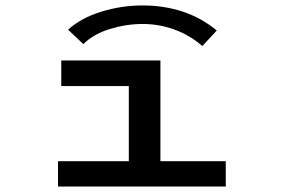

<svg xmlns="http://www.w3.org/2000/svg" viewBox="-20 -685 1040 705"><path d="M193 0V-93H453V-369H205V-463H569V-93H809V0ZM286 -523 230 -576Q277 -619 351.5 -642Q426 -665 504 -665Q582 -665 650.5 -642.5Q719 -620 776 -573L723 -516Q677 -556 620.5 -576.5Q564 -597 504 -597Q444 -597 383.5 -578.5Q323 -560 286 -523Z"/></svg>

Font: Inconsolata UltraExpanded SemiBold
Style: Regular
Weight: 600
Width: 9
Monospace: yes
Designer: Raph Levien, Cyreal, Brenton Simpson
Foundry: Raph Levien, Cyreal, Google
Version: Version 3.001; ttfautohint (v1.8.2.53-6de2)